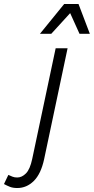

<svg xmlns="http://www.w3.org/2000/svg" viewBox="-138 -753 472 966"><path d="M-118 173 -96 127Q-85 132 -75 136Q-65 140 -51 140Q-28 140 -7.5 119.5Q13 99 24 47L142 -510H202L84 48Q68 122 32 157.5Q-4 193 -51 193Q-73 193 -88 187Q-103 181 -118 173ZM63 -583 185 -733H257L314 -583H262L215 -687L120 -583Z"/></svg>

Font: Radio Canada Condensed Light
Style: Italic
Weight: 300
Width: 3
Italic angle: -12°
Designer: Charles Daoud, Etienne Aubert Bonn, Alexandre Saumier Demers, Jacques Le Bailly
Foundry: Radio-Canada
Version: Version 2.104; ttfautohint (v1.8.4.7-5d5b);gftools[0.9.28.de